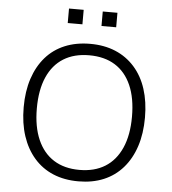

<svg xmlns="http://www.w3.org/2000/svg" viewBox="-59 -941 896 1003"><g transform="rotate(5 389.0 -439.5)"><path d="M389 8Q315 8 256.5 -16.5Q198 -41 156.5 -88.5Q115 -136 93 -202.5Q71 -269 71 -353Q71 -437 93 -503.5Q115 -570 156 -617Q197 -664 256 -688.5Q315 -713 389 -713Q463 -713 521.5 -688.5Q580 -664 622 -617Q664 -570 685.5 -503.5Q707 -437 707 -354Q707 -270 685 -203Q663 -136 621.5 -88.5Q580 -41 521.5 -16.5Q463 8 389 8ZM389 -52Q468 -52 523.5 -86.5Q579 -121 609 -188.5Q639 -256 639 -353Q639 -450 609.5 -517Q580 -584 524.5 -618.5Q469 -653 389 -653Q310 -653 254.5 -618.5Q199 -584 169.5 -517Q140 -450 140 -353Q140 -257 169.5 -189.5Q199 -122 254.5 -87Q310 -52 389 -52ZM439 -811V-887H516V-811ZM262 -811V-887H339V-811Z"/></g></svg>

Font: Nunito Sans 10pt Light
Style: Regular
Weight: 300
Designer: Vernon Adams
Foundry: Vernon Adams
Version: Version 3.101;gftools[0.9.27]